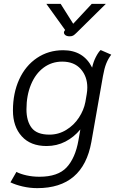

<svg xmlns="http://www.w3.org/2000/svg" viewBox="-20 -756 604 994"><path d="M34 188 65 134Q86 145 117.5 152Q149 159 184 159Q280 159 325 110.5Q370 62 386 -29L396 -86Q363 -46 318.5 -23Q274 0 221 0Q138 0 92.5 -50.5Q47 -101 47 -184Q47 -274 79.5 -345Q112 -416 171.5 -456Q231 -496 307 -496Q412 -496 457 -406Q463 -435 476 -460.5Q489 -486 501 -497L556 -473Q540 -452 530 -427Q520 -402 513 -362L453 -21Q410 218 173 218Q135 218 98 209.5Q61 201 34 188ZM422 -228 429 -269Q432 -286 432 -303Q432 -360 398 -398.5Q364 -437 302 -437Q248 -437 206 -406Q164 -375 140.5 -318.5Q117 -262 117 -190Q117 -129 144 -94Q171 -59 236 -59Q283 -59 323 -83.5Q363 -108 388.5 -147Q414 -186 422 -228ZM311 -588Q311 -593 314 -596L317 -601L220 -736H294L359 -633L455 -736H528L377 -587Q366 -576 359 -572Q352 -568 341 -568Q326 -568 318.5 -574Q311 -580 311 -588Z"/></svg>

Font: Niramit Light
Style: Italic
Weight: 300
Italic angle: -10°
Designer: Katatrad Aksorn Co.,Ltd.
Foundry: Cadson Demak Co.,Ltd.
Version: Version 1.000; ttfautohint (v1.6)